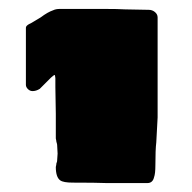

<svg xmlns="http://www.w3.org/2000/svg" viewBox="-20 -678 429 430"><path d="M219 -268Q195 -269 143 -269Q122 -269 115 -274Q105 -281 105 -304L106 -309Q106 -312 107 -314Q108 -316 108 -319L109 -334L108 -353Q108 -355 107 -358Q106 -361 106 -363L105 -368V-393V-423L104 -483V-503L103 -510Q100 -510 94 -504Q69 -479 69 -479Q61 -474 53 -474Q47 -474 42.5 -478.5Q38 -483 38 -488V-616Q38 -620 45 -624Q48 -625 56 -630Q64 -635 71 -639Q87 -651 99 -655Q105 -658 114 -658H214Q244 -658 260 -657L313 -656Q321 -656 327 -651Q333 -646 333 -639V-415Q333 -410 330 -359Q328 -343 328 -308Q328 -289 325 -281Q322 -268 310 -268Z"/></svg>

Font: Sigmar One
Style: Regular
Weight: 400
Designer: Vernon Adams
Foundry: Vernon Adams
Version: Version 2.000